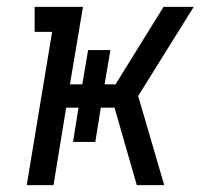

<svg xmlns="http://www.w3.org/2000/svg" viewBox="-20 -540 640 560"><path d="M58 0 132 -447H81V-520H222L184 -294H220L237 -394H302L285 -294H317L457 -520H545L383 -260L459 0H379L314 -226H274L258 -126H193L209 -226H173L136 0Z"/></svg>

Font: Iosevka HT Extended
Style: Italic
Weight: 400
Width: 7
Italic angle: -9°
Monospace: yes
Designer: Belleve Invis
Foundry: Belleve Invis
Version: Version 32.3.0; ttfautohint (v1.8.4)